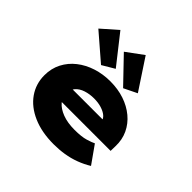

<svg xmlns="http://www.w3.org/2000/svg" viewBox="-200 -1042 1261 1261"><g transform="rotate(45 431.0 -411.0)"><path d="M457 10Q346 10 264 -26Q182 -62 138 -125Q94 -188 94 -268Q94 -331 120.5 -382.5Q147 -434 193.5 -470.5Q240 -507 300.5 -526.5Q361 -546 429 -546Q500 -546 559.5 -526Q619 -506 663.5 -469Q708 -432 732 -381Q756 -330 754 -268L753 -224H222L199 -333H592L573 -301V-319Q571 -340 552 -356Q533 -372 502 -381.5Q471 -391 433 -391Q392 -391 356.5 -379.5Q321 -368 300 -344Q279 -320 279 -284Q279 -248 303.5 -219Q328 -190 375 -172Q422 -154 488 -154Q552 -154 590 -165.5Q628 -177 645 -186L732 -63Q691 -38 646.5 -21.5Q602 -5 555 2.5Q508 10 457 10ZM520 -573 354 -746 471 -832 612 -618ZM310 -578 128 -735 237 -831 396 -629Z"/></g></svg>

Font: Lexend Tera Black
Style: Regular
Weight: 900
Version: Version 1.007